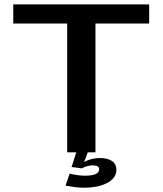

<svg xmlns="http://www.w3.org/2000/svg" viewBox="-20 -695 745 876"><path d="M286.5 0H415.5V-587.5H660.5V-675H40.5V-587.5H286.5ZM367 161.5Q393.5 161.5 419.5 156.5Q445.5 151.5 466.2 141.2Q487 131 499 115.5Q511 100 511 80Q511 52.5 490.2 39.2Q469.5 26 437.5 26Q412 26 389.8 33Q367.5 40 356 50L353 73Q363 67.5 376.8 63.5Q390.5 59.5 402.5 59.5Q417 59.5 424.8 63.8Q432.5 68 432.5 78Q432.5 91.5 416.5 99Q400.5 106.5 368 106.5Q347.5 106.5 329.5 103.5Q311.5 100.5 297.5 97.5L279 152Q300.5 156 322.8 158.8Q345 161.5 367 161.5ZM353 73 380.5 0H328L306.5 67Z"/></svg>

Font: Anybody SemiExpanded Medium
Style: Regular
Weight: 500
Width: 6
Version: Version 1.113;gftools[0.9.25]